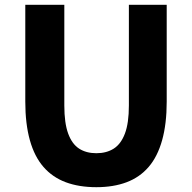

<svg xmlns="http://www.w3.org/2000/svg" viewBox="-20 -763 795 797"><path d="M380 14Q308 14 253 -6.5Q198 -27 160.5 -70Q123 -113 104 -181Q85 -249 85 -341V-743H247V-325Q247 -252 263 -208.5Q279 -165 308.5 -146Q338 -127 380 -127Q422 -127 452 -146Q482 -165 498.5 -208.5Q515 -252 515 -325V-743H672V-341Q672 -249 653 -181Q634 -113 597 -70Q560 -27 505.5 -6.5Q451 14 380 14Z"/></svg>

Font: Noto Sans SC ExtraBold
Style: Regular
Weight: 800
Designer: Ryoko NISHIZUKA 西塚涼子 (kana, bopomofo & ideographs); Paul D. Hunt (Latin, Greek & Cyrillic); Sandoll Communications 산돌커뮤니
Foundry: Adobe
Version: Version 2.004-H2;hotconv 1.0.118;makeotfexe 2.5.65603